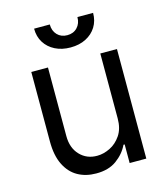

<svg xmlns="http://www.w3.org/2000/svg" viewBox="-112 -831 804 924"><g transform="rotate(-15 290.5 -369.0)"><path d="M420.9 -222.7V-545.9H503.9V0H420.9V-92.8H415Q395.5 -51.3 355.2 -22Q314.9 7.3 252.9 6.8Q201.7 6.8 162.1 -15.4Q122.6 -37.6 99.9 -83.5Q77.1 -129.4 77.1 -199.2V-545.9H160.2V-204.1Q160.2 -145 194.1 -109.4Q228 -73.7 280.3 -74.2Q311.5 -74.2 344 -90.1Q376.5 -106 398.7 -138.9Q420.9 -171.9 420.9 -222.7ZM291 -610.8Q247.6 -610.8 214.4 -627.7Q181.2 -644.5 162.6 -674.3Q144 -704.1 144 -743.7H222.2Q222.2 -711.9 241.2 -691.9Q260.3 -671.9 291 -671.9Q321.8 -671.9 340.8 -691.9Q359.9 -711.9 359.9 -743.7H438Q438 -704.1 419.4 -674.3Q400.9 -644.5 367.9 -627.7Q335 -610.8 291 -610.8Z"/></g></svg>

Font: Inter V
Style: 
Weight: 400
Designer: Rasmus Andersson
Foundry: rsms
Version: Version 4.000;git-a3f224843